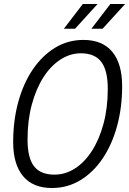

<svg xmlns="http://www.w3.org/2000/svg" viewBox="-20 -926 647 962"><path d="M240 16Q145 16 95.5 -43.5Q46 -103 46 -214Q46 -322 71.5 -415Q97 -508 144 -577.5Q191 -647 255.5 -686.5Q320 -726 398 -726Q493 -726 542.5 -666.5Q592 -607 592 -494Q592 -387 566.5 -294Q541 -201 494 -131.5Q447 -62 382.5 -23Q318 16 240 16ZM253 -51Q307 -51 355 -81.5Q403 -112 440 -169Q477 -226 498.5 -305.5Q520 -385 520 -481Q520 -573 487.5 -616Q455 -659 385 -659Q332 -659 283.5 -628Q235 -597 198 -539.5Q161 -482 139.5 -402.5Q118 -323 118 -227Q118 -135 150.5 -93Q183 -51 253 -51ZM300 -782 395 -906H469L356 -782ZM438 -782 533 -906H607L494 -782Z"/></svg>

Font: Geist Mono Light
Style: Italic
Weight: 300
Italic angle: -12°
Monospace: yes
Designer: Basement.studio, Andrés Briganti, Mateo Zaragoza
Foundry: Basement.studio, Vercel, Andrés Briganti, Guido Ferreyra, Mateo Zaragoza
Version: Version 1.500; ttfautohint (v1.8.4.7-5d5b)